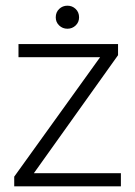

<svg xmlns="http://www.w3.org/2000/svg" viewBox="-20 -655 475 675"><path d="M30 -34 332 -454H45V-500H395V-461L99 -46H405V0H30ZM176 -594Q176 -612 188 -623.5Q200 -635 217 -635Q234 -635 246 -623.5Q258 -612 258 -594Q258 -577 246 -565.5Q234 -554 217 -554Q200 -554 188 -565.5Q176 -577 176 -594Z"/></svg>

Font: Sarabun ExtraLight
Style: Regular
Weight: 275
Designer: Suppakit Chalermlarp | Katatrad Co.,Ltd.
Foundry: Cadson Demak Co.,Ltd.
Version: Version 1.000; ttfautohint (v1.6)